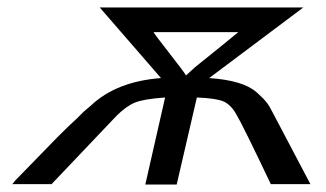

<svg xmlns="http://www.w3.org/2000/svg" viewBox="-20 -493 872 514"><path d="M13 0 21 -10 134 -126Q168 -160 187 -177L204 -194L224 -211Q292 -275 411 -284L247 -473H792L540 -284Q585 -281 617 -271.5Q649 -262 667.5 -245.5Q686 -229 694 -218.5Q702 -208 712 -188L811 0H705Q629 -160 612 -188Q597 -214 577 -222Q557 -230 507 -232L453 1H369L422 -232Q365 -228 341.5 -218.5Q318 -209 292 -183L118 0ZM391 -407Q394 -401 433.5 -350.5Q473 -300 478 -291L502 -313Q588 -382 618 -407Z"/></svg>

Font: Coval
Style: Italic
Weight: 400
Foundry: Context Ltd
Version: Version 001.000